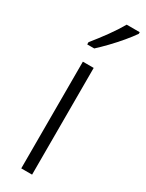

<svg xmlns="http://www.w3.org/2000/svg" viewBox="-204 -797 630 829"><g transform="rotate(30 111.5 -382.5)"><path d="M128 0H74V-532H128ZM223 -757Q208 -735 184.5 -707Q161 -679 135 -652Q109 -625 88 -606H53V-617Q83 -654 110.5 -692Q138 -730 158 -765H223Z"/></g></svg>

Font: Noto Sans Khmer Condensed Light
Style: Regular
Weight: 300
Width: 3
Designer: Danh Hong and the Monotype Design Team
Foundry: Monotype Imaging Inc.
Version: Version 2.004; ttfautohint (v1.8.4.7-5d5b)